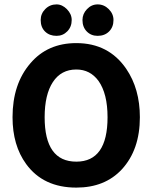

<svg xmlns="http://www.w3.org/2000/svg" viewBox="-20 -841 702 873"><path d="M327 -645Q474 -645 554 -528Q616 -437 616 -308Q616 -160 534 -71Q457 12 327 12Q177 12 99 -95Q37 -180 37 -308Q37 -459 118 -553Q196 -645 327 -645ZM327 -106Q469 -106 469 -308Q469 -415 428 -473Q390 -525 327 -525Q258 -525 220.5 -468Q183 -411 183 -308Q183 -106 327 -106ZM165 -750Q165 -779 186 -800Q207 -821 237 -821Q263 -821 284.5 -799Q306 -777 306 -750Q306 -719 286 -698.5Q266 -678 237 -678Q205 -678 185 -697.5Q165 -717 165 -750ZM355 -750Q355 -778 375.5 -799.5Q396 -821 424 -821Q453 -821 474.5 -799.5Q496 -778 496 -750Q496 -718 476 -698Q456 -678 424 -678Q394 -678 374.5 -698Q355 -718 355 -750Z"/></svg>

Font: Tajawal ExtraBold
Style: Regular
Weight: 800
Designer: Boutros Fonts
Foundry: Created by Boutros International 2017
Version: Version 1.700